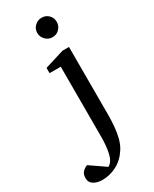

<svg xmlns="http://www.w3.org/2000/svg" viewBox="-316 -765 844 1052"><g transform="rotate(-30 106.5 -239.5)"><path d="M212.9 -647Q212.9 -621.6 195.3 -603.3Q177.7 -585 151.9 -585Q126.5 -585 108.2 -603.3Q89.8 -621.6 89.8 -647Q89.8 -672.9 108.2 -690.4Q126.5 -708 151.9 -708Q177.7 -708 195.3 -690.4Q212.9 -672.9 212.9 -647ZM202.1 -64Q202.1 -34.2 199.5 2.4Q196.8 39.1 188.2 74.2Q179.7 109.4 162.6 136.2Q132.3 183.6 88.4 206.3Q44.4 229 -2.9 229Q-33.7 229 -56.4 215.6Q-79.1 202.1 -79.1 173.8Q-79.1 148.4 -65.2 134.8Q-51.3 121.1 -36.1 116.2L61 183.1Q88.9 167.5 98.9 123Q108.9 78.6 108.9 21V-422.9H38.1V-456.1L161.1 -494.1H202.1Z"/></g></svg>

Font: Abyssinica SIL
Style: Regular
Weight: 400
Designer: Victor Gaultney and Lorna Evans
Foundry: SIL International
Version: Version 2.100